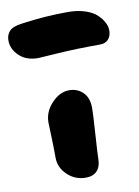

<svg xmlns="http://www.w3.org/2000/svg" viewBox="-130 -774 602 830"><g transform="rotate(-10 170.5 -358.5)"><path d="M65.9 -543.9Q14.2 -543.9 -16.8 -573.5Q-47.9 -603 -47.9 -641.1Q-47.9 -665.5 -33.2 -681.6Q-18.6 -697.8 22.9 -703.1Q126 -717.8 227.1 -717.8Q269 -717.8 302 -706.8Q335 -695.8 353 -678.5Q371.1 -661.1 380.1 -643.3Q389.2 -625.5 389.2 -608.9Q389.2 -584 376 -569.6Q362.8 -555.2 339.8 -555.2Q237.3 -555.2 153.1 -549.6Q68.8 -543.9 65.9 -543.9ZM179.2 1Q132.3 1 98.6 -31.2Q64.9 -63.5 64.9 -106.9Q64.9 -155.3 63 -200.7Q61 -246.1 61 -262.2Q61 -309.1 96.4 -346.4Q131.8 -383.8 172.9 -383.8Q209 -383.8 233.2 -360.1Q257.3 -336.4 257.8 -293Q258.3 -272 252.2 -181.4Q246.1 -90.8 246.1 -70.8Q246.1 -36.6 229 -17.8Q211.9 1 179.2 1Z"/></g></svg>

Font: Shantell Sans Irregular Bouncy
Style: Regular
Weight: 800
Designer: Stephen Nixon, Anya Danilova, Shantell Martin
Foundry: Arrow Type
Version: Version 1.006;[9816181b4]